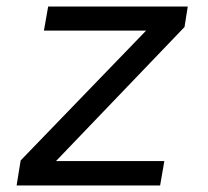

<svg xmlns="http://www.w3.org/2000/svg" viewBox="-20 -570 640 590"><path d="M43.5 -77 429 -476H115L128 -550H557L547 -487L152 -75H485L472 0H31Z"/></svg>

Font: JuliaMono
Style: Italic
Weight: 400
Italic angle: -9°
Monospace: yes
Designer: cormullion
Foundry: corm
Version: Version 0.057; ttfautohint (v1.8.4)